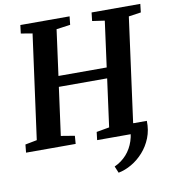

<svg xmlns="http://www.w3.org/2000/svg" viewBox="-102 -829 1011 1126"><g transform="rotate(-10 403.5 -266.5)"><path d="M728.3 -60.7Q729.9 -5.6 711.6 40.5Q693.2 86.7 661.6 122Q630 157.4 591.1 179.9Q552.2 202.5 512.7 210L496.1 170.3Q538.1 151.3 567.8 118.3Q597.4 85.2 612.3 40Q627.3 -5.2 624.2 -60.7ZM-1.6 0 3.1 -47.8 73 -61.3 157.4 -682 89.3 -693.4 95.4 -743H388.6L383.2 -693.4L300.4 -682L263.6 -410H550.9L587.6 -682.3L513.9 -693L519.6 -743H809.7L804 -693L730.7 -682.3L646.9 -61.3L720.6 -47.8L715.4 0H421.6L427.4 -47.8L503.9 -61.3L542.4 -346.6H254.8L216.1 -61.3L297.5 -47.8L293.8 0Z"/></g></svg>

Font: Merriweather Light
Style: Italic
Weight: 300
Italic angle: -7.8°
Designer: Eben Sorkin
Foundry: Eben Sorkin
Version: Version 2.101